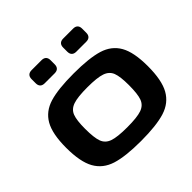

<svg xmlns="http://www.w3.org/2000/svg" viewBox="-187 -966 1174 1174"><g transform="rotate(-45 400.0 -379.0)"><path d="M46.9 -284.2Q46.9 -404.2 82.3 -466.2Q117.8 -528.2 192 -550.7Q266.2 -573.2 400.2 -573.2Q534.2 -573.2 608.4 -550.7Q682.6 -528.2 718.1 -466.2Q753.5 -404.2 753.5 -284.2Q753.5 -162.3 718.1 -99.2Q682.6 -36 608.2 -12.6Q533.8 10.7 400.2 10.7Q266.6 10.7 192.2 -12.6Q117.8 -36 82.3 -99.2Q46.9 -162.3 46.9 -284.2ZM400.2 -454.1Q315.4 -454.1 276.5 -440.5Q237.5 -427 224.2 -392.5Q210.9 -358.1 210.9 -284.2Q210.9 -206.6 224.2 -171.1Q237.5 -135.5 276.1 -122Q314.7 -108.4 400.2 -108.4Q485.6 -108.4 524.3 -122Q562.9 -135.5 576.2 -171.1Q589.5 -206.6 589.5 -284.2Q589.5 -358.1 576.2 -392.5Q562.9 -427 523.9 -440.5Q485 -454.1 400.2 -454.1ZM506.4 -769.3H592.4Q611.4 -769.3 621.4 -759.3Q631.4 -749.3 631.4 -730.3V-694.7Q631.4 -675.7 621.4 -665.7Q611.4 -655.7 592.4 -655.7H506.4Q487.4 -655.7 477.4 -665.7Q467.4 -675.7 467.4 -694.7V-730.3Q467.4 -749.3 477.4 -759.3Q487.4 -769.3 506.4 -769.3ZM233.4 -769.3H319.3Q338.4 -769.3 348.4 -759.3Q358.4 -749.3 358.4 -730.3V-694.7Q358.4 -675.7 348.4 -665.7Q338.4 -655.7 319.3 -655.7H233.4Q214.4 -655.7 204.3 -665.7Q194.3 -675.7 194.3 -694.7V-730.3Q194.3 -749.3 204.3 -759.3Q214.4 -769.3 233.4 -769.3Z"/></g></svg>

Font: Gyrochrome
Style: Regular
Weight: 400
Designer: David Moles
Foundry: David Moles
Version: Version 1.005;Glyphs 3.2.3 (3260)